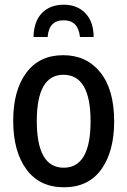

<svg xmlns="http://www.w3.org/2000/svg" viewBox="-20 -784 540 814"><path d="M251 10Q148 10 92 -66Q36 -142 36 -272Q36 -401 91.5 -475.5Q147 -550 248 -550Q347 -550 405.5 -477Q464 -404 464 -269Q464 -142 409.5 -66Q355 10 251 10ZM250 -73Q364 -73 364 -270Q364 -467 249 -467Q136 -467 136 -271Q136 -73 250 -73ZM250 -764Q308 -764 342.5 -727.5Q377 -691 377 -627H319Q312 -698 250 -698Q187 -698 182 -627H122Q124 -695 158.5 -729.5Q193 -764 250 -764Z"/></svg>

Font: Noto Sans Mono ExtraCondensed Medium
Style: Regular
Weight: 500
Width: 2
Designer: Monotype Design Team
Foundry: Monotype Imaging Inc.
Version: Version 2.014